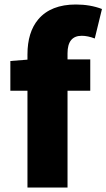

<svg xmlns="http://www.w3.org/2000/svg" viewBox="-20 -833 473 853"><path d="M401 -662Q370 -674 343 -674Q280 -674 280 -596V-569H381V-430H280V0H102V-430H26V-562L102 -568V-591Q102 -690 150 -747Q206 -813 317 -813Q381 -813 433 -793Z"/></svg>

Font: KaiGen Gothic KR Heavy
Style: Heavy
Weight: 900
Designer: Ryoko NISHIZUKA  (kana & ideographs); Paul D. Hunt (Latin, Greek & Cyrillic); Wenlong ZHANG  (bopomofo); Sandoll Communi
Foundry: Adobe Systems Incorporated
Version: Version 1.002 March 28, 2018